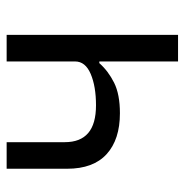

<svg xmlns="http://www.w3.org/2000/svg" viewBox="-9 -547 556 578"><g transform="rotate(-90 269.0 -258.0)"><path d="M373 0V-237H368Q344 -210 309 -192.5Q274 -175 217 -175Q138 -175 94 -215Q50 -255 50 -334V-516H130V-341Q130 -294 157.5 -270.5Q185 -247 241 -247Q298 -247 335.5 -263Q373 -279 373 -310V-516H453V0Z"/></g></svg>

Font: IBM Plex Sans
Style: Regular
Weight: 400
Designer: Mike Abbink, Paul van der Laan, Pieter van Rosmalen
Foundry: Bold Monday
Version: Version 3.201